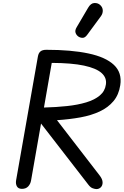

<svg xmlns="http://www.w3.org/2000/svg" viewBox="-20 -1261 825 1282"><path d="M126.5 0Q102.5 0 93 -16.5Q83.5 -33 87.5 -57L233 -883.5Q237 -906.5 250 -917.5Q263 -928.5 289.5 -928.5Q455 -928.5 570 -904.2Q685 -880 740.5 -827.8Q796 -775.5 783 -692Q773.5 -628.5 737.8 -585.8Q702 -543 645.8 -516.8Q589.5 -490.5 517 -477.2Q444.5 -464 360.5 -458.5L644.5 -90.5Q664.5 -65 665 -44Q665.5 -23 653.5 -10.8Q641.5 1.5 624 1.5Q614 1.5 599.2 -3.8Q584.5 -9 571 -26.5L254 -436L187.5 -56.5Q183.5 -32.5 168.2 -16.2Q153 0 126.5 0ZM273.5 -543Q355 -545 427.2 -552.8Q499.5 -560.5 555.8 -577.5Q612 -594.5 646.5 -623.5Q681 -652.5 687 -696.5Q694 -741.5 658.2 -773.5Q622.5 -805.5 540.8 -823Q459 -840.5 325.5 -841ZM505.5 -1015.5Q490.5 -1025 484.8 -1041.2Q479 -1057.5 491.5 -1078.5L568.5 -1209.5Q586 -1239.5 609.5 -1240.8Q633 -1242 648.5 -1228Q665.5 -1212.5 666.2 -1191.8Q667 -1171 654 -1153L561.5 -1027.5Q548 -1009.5 533.8 -1008.5Q519.5 -1007.5 505.5 -1015.5Z"/></svg>

Font: Edu AU VIC WA NT Pre Medium
Style: Regular
Weight: 500
Designer: Tina and Corey Anderson, Eben Sorkin, Mirko Velimirovic
Foundry: Google for Education
Version: Version 1.001